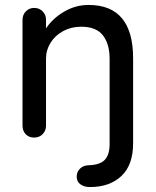

<svg xmlns="http://www.w3.org/2000/svg" viewBox="-20 -556 629 776"><path d="M518 -320V23Q518 111 470.5 155.5Q423 200 344 200Q320 200 305 189Q290 178 290 158Q290 139 303 126Q316 113 336 112Q383 111 403 90.5Q423 70 423 27V-319Q423 -378 396 -413Q369 -448 308 -448Q268 -448 235.5 -430.5Q203 -413 184.5 -383.5Q166 -354 166 -319V-48Q166 -28 152.5 -14Q139 0 118 0Q97 0 84 -13.5Q71 -27 71 -48V-476Q71 -496 84.5 -510Q98 -524 118 -524Q139 -524 152.5 -510Q166 -496 166 -476V-441Q192 -481 238.5 -508.5Q285 -536 338 -536Q518 -536 518 -320Z"/></svg>

Font: Quicksand Medium
Style: Regular
Weight: 500
Designer: Andrew Paglinawan
Foundry: Andrew Paglinawan
Version: Version 3.000